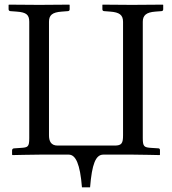

<svg xmlns="http://www.w3.org/2000/svg" viewBox="-20 -666 740 827"><path d="M595 -572C595 -600 610 -613 649 -616L675 -618C680 -618 683 -621 683 -626V-645L681 -646C681 -646 584 -645 548 -645C509 -645 422 -646 422 -646L421 -645V-626C421 -621 424 -618 429 -618L455 -616C494 -613 510 -602 510 -572V-83C510 -49 504 -39 474 -39H228C199 -39 191 -59 191 -83V-572C191 -600 204 -613 246 -616L272 -618C277 -618 280 -621 280 -626V-645L278 -646C278 -646 185 -645 149 -645C110 -645 19 -646 19 -646L17 -645V-626C17 -621 21 -618 25 -618L52 -616C94 -613 106 -602 106 -572V-71C106 -33 100 -31 70 -29L41 -27C35 -27 32 -23 32 -18V0L34 2C34 2 123 0 153 0H276C306 0 325 40 333 141H368C376 41 392 0 425 0H552C582 0 668 2 668 2L669 0V-20C669 -24 666 -27 663 -27L632 -29C601 -31 595 -34 595 -71Z"/></svg>

Font: Libertinus Serif Display
Style: Regular
Weight: 400
Designer: Philipp H. Poll, Khaled Hosny
Foundry: Caleb Maclennan
Version: Version 7.050;RELEASE